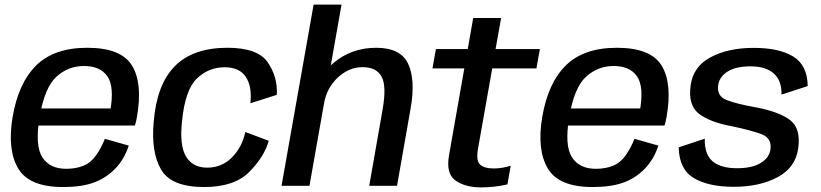

<svg xmlns="http://www.w3.org/2000/svg" viewBox="-20 -805 3556 832"><path d="M253 5.5 267 -73.5Q195 -73.5 163 -124.2Q131 -175 151.5 -297Q173 -425.5 224.2 -472.2Q275.5 -519 344 -519Q414 -519 445.2 -474.5Q476.5 -430 457.5 -323L465.5 -335H146L133 -261H564.5Q570 -277.5 573.5 -298.5Q599 -444.5 551.8 -521.2Q504.5 -598 358 -598Q215 -598 137.2 -521.8Q59.5 -445.5 34.5 -297Q11 -155.5 58.8 -75Q106.5 5.5 253 5.5ZM267 -73.5 253 5.5Q332.5 5.5 385.5 -13.5Q438.5 -32.5 478.2 -73Q518 -113.5 538 -174L434.5 -203.5Q418.5 -163.5 396.2 -131.8Q374 -100 341.5 -86.8Q309 -73.5 267 -73.5Z M865 5.5Q996 5.5 1061 -60.8Q1126 -127 1144.5 -195L1043 -233Q1029.5 -168 985.5 -123.2Q941.5 -78.5 877.5 -78.5Q815 -78.5 786 -127Q757 -175.5 769 -282Q782.5 -416 833.2 -464.8Q884 -513.5 953.5 -513.5Q1017.5 -513.5 1045.2 -471.8Q1073 -430 1065 -357.5L1179.5 -394Q1184 -470 1140.8 -534Q1097.5 -598 966 -598Q816.5 -598 737.8 -518.5Q659 -439 646 -276.5Q634 -146 678 -70.2Q722 5.5 865 5.5Z M1200 0H1321L1460 -785H1339ZM1580 0H1700.5L1759.5 -336Q1781 -458.5 1748.8 -528.2Q1716.5 -598 1610 -598Q1501.5 -598 1422.5 -530Q1343.5 -462 1330 -388L1383.5 -354.5Q1395.5 -424 1443.8 -469Q1492 -514 1551.5 -514Q1610.5 -514 1633.2 -473.5Q1656 -433 1638 -331Z M2064.5 7Q2123.5 7 2179 -6L2193 -87Q2156 -75 2119 -75Q2079 -75 2060.5 -91.8Q2042 -108.5 2051.5 -161.5L2113 -508.5H2304.5L2319.5 -592.5H2127.5L2151.5 -727H2030.5L2007 -592.5H1869L1854 -508.5H1992L1926 -133.5Q1911.5 -53 1953.5 -23Q1995.5 7 2064.5 7Z M2548 5.5 2562 -73.5Q2490 -73.5 2458 -124.2Q2426 -175 2446.5 -297Q2468 -425.5 2519.2 -472.2Q2570.5 -519 2639 -519Q2709 -519 2740.2 -474.5Q2771.5 -430 2752.5 -323L2760.5 -335H2441L2428 -261H2859.5Q2865 -277.5 2868.5 -298.5Q2894 -444.5 2846.8 -521.2Q2799.5 -598 2653 -598Q2510 -598 2432.2 -521.8Q2354.5 -445.5 2329.5 -297Q2306 -155.5 2353.8 -75Q2401.5 5.5 2548 5.5ZM2562 -73.5 2548 5.5Q2627.5 5.5 2680.5 -13.5Q2733.5 -32.5 2773.2 -73Q2813 -113.5 2833 -174L2729.5 -203.5Q2713.5 -163.5 2691.2 -131.8Q2669 -100 2636.5 -86.8Q2604 -73.5 2562 -73.5Z M3160 4.5Q3271 4.5 3349.2 -37Q3427.5 -78.5 3439 -162.5Q3451 -249.5 3402.8 -285.5Q3354.5 -321.5 3252 -340.5Q3172.5 -354.5 3129 -371.5Q3085.5 -388.5 3092 -435Q3097 -472.5 3133 -495Q3169 -517.5 3232.5 -517.5Q3299 -517.5 3333.5 -486.2Q3368 -455 3366.5 -395L3480 -432Q3479 -521.5 3418.2 -559.5Q3357.5 -597.5 3246 -597.5Q3135.5 -597.5 3059.8 -557.2Q2984 -517 2973 -436Q2960.5 -350 3008 -312.8Q3055.5 -275.5 3151 -258Q3235 -240.5 3280.2 -223.5Q3325.5 -206.5 3318.5 -156.5Q3313.5 -121.5 3276.5 -98.8Q3239.5 -76 3173.5 -76Q3103.5 -76 3068 -106Q3032.5 -136 3034 -204L2921 -166.5Q2923 -71 2986.8 -33.2Q3050.5 4.5 3160 4.5Z"/></svg>

Font: Anybody UltraCondensed Thin Medium
Style: Italic
Weight: 500
Italic angle: -10°
Version: Version 1.111